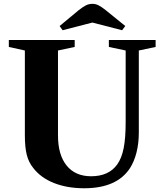

<svg xmlns="http://www.w3.org/2000/svg" viewBox="-20 -970 852 1000"><path d="M418.5 10.5Q329.5 10.5 260.5 -17Q191.5 -44.5 152.5 -96Q129.5 -124.5 119.5 -163.5Q109.5 -202.5 109.5 -264.5V-707L26 -725.5V-761.5H369V-725.5L282 -707V-264.5Q282 -163.5 327 -107.8Q372 -52 454.5 -52Q546.5 -52 590.5 -113.5Q613.5 -145.5 624 -197.8Q634.5 -250 634.5 -336V-707L547 -725.5V-761.5H790.5V-725.5L703 -707V-280Q703 -223.5 691.2 -176.8Q679.5 -130 657.5 -95Q589 10.5 418.5 10.5ZM306 -812.5 290.5 -834.5 390.5 -917.5Q411 -933.5 426.8 -941.8Q442.5 -950 462 -950Q478.5 -950 494.2 -941.8Q510 -933.5 530 -917.5L632.5 -834.5L616 -812.5L461 -852.5Z"/></svg>

Font: Libre Caslon Text
Style: Bold
Weight: 700
Designer: Pablo Impallari, Rodrigo Fuenzalida, Katja Schimmel
Foundry: Pablo Impallari, Rodrigo Fuenzalida
Version: Version 2.000